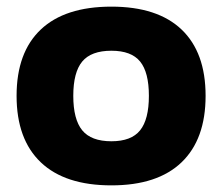

<svg xmlns="http://www.w3.org/2000/svg" viewBox="-20 -551 670 579"><path d="M316 8Q176 8 103 -61.5Q30 -131 30 -262Q30 -393 103 -462Q176 -531 316 -531Q455 -531 527.5 -462Q600 -393 600 -262Q600 -131 527.5 -61.5Q455 8 316 8ZM316 -125Q376 -125 402.5 -158Q429 -191 429 -262Q429 -333 402.5 -365.5Q376 -398 316 -398Q255 -398 228 -365.5Q201 -333 201 -262Q201 -191 228 -158Q255 -125 316 -125Z"/></svg>

Font: Asap Semi Expanded ExtraBold
Style: Regular
Weight: 800
Width: 6
Designer: Pablo Cosgaya
Foundry: Omnibus-Type
Version: Version 3.001; ttfautohint (v1.8.4.7-5d5b)